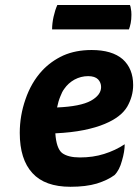

<svg xmlns="http://www.w3.org/2000/svg" viewBox="-20 -714 543 754"><path d="M502.9 -379.9Q502.9 -444.3 461.9 -481.4Q419.9 -517.6 339.8 -517.6Q277.3 -517.6 228.5 -496.1Q179.7 -473.6 144.5 -435.5Q102.5 -389.6 80.1 -324.2Q57.6 -259.8 57.6 -192.4Q57.6 -87.9 107.4 -34.2Q156.2 19.5 256.8 19.5Q317.4 19.5 360.4 6.8Q403.3 -6.8 429.7 -26.4Q449.2 -45.9 459 -83Q469.7 -119.1 469.7 -147.5Q432.6 -123 388.7 -109.4Q345.7 -95.7 293.9 -95.7Q247.1 -95.7 223.6 -113.3Q201.2 -131.8 197.3 -190.4Q260.7 -193.4 308.6 -203.1Q357.4 -212.9 391.6 -227.5Q455.1 -253.9 479.5 -294.9Q502.9 -335.9 502.9 -379.9ZM204.1 -292Q209 -316.4 216.8 -335Q223.6 -353.5 232.4 -365.2Q248 -387.7 272.5 -401.4Q297.9 -415 326.2 -415Q352.5 -415 365.2 -402.3Q377 -389.6 377 -372.1Q377 -340.8 336.9 -318.4Q295.9 -295.9 204.1 -292ZM205.1 -694.3Q196.3 -674.8 190.4 -648.4Q184.6 -622.1 184.6 -598.6Q285.2 -598.6 486.3 -598.6Q490.2 -608.4 493.2 -623Q496.1 -637.7 496.1 -656.2Q496.1 -669.9 494.1 -678.7Q493.2 -688.5 490.2 -694.3Q394.5 -694.3 205.1 -694.3Z"/></svg>

Font: cl
Style: Bold Italic
Weight: 400
Designer: Mitja Miklavcic
Version: Version 7.504; 2011; Build 1022